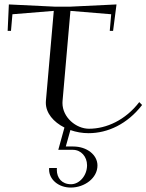

<svg xmlns="http://www.w3.org/2000/svg" viewBox="-20 -590 660 865"><path d="M19.9 -570 14.5 -451H29.5L36 -525.8L222.3 -541L186.8 -135C186.6 -132.3 186.5 -129.6 186.5 -126.9C186.5 -80.6 221 -40.1 270.3 -15.4L242.6 85H308.6C344.9 85 372.2 115.5 372.2 154.5C372.2 201.9 337.2 240 300 240C259 240 236 212.2 236 175.2C236 172.5 236.1 169.8 236.4 167H201.4C201.2 169.1 201.1 171.3 201.1 173.4C201.1 218.5 243.3 255 298.7 255C361.4 255 419.1 212 419.1 155.6C419.1 107.8 371.7 70 309.9 70H276.4L297.1 -4C322.6 5 350.7 10 379.1 10C465.6 10 553.7 -31 620.2 -117L607.4 -130C545.3 -49 459.6 -10 380.9 -10C322.8 -10 261.4 -61.2 261.4 -126C261.4 -129 261.5 -132 261.8 -135L297.3 -541L481 -525.8C478.8 -500.9 476.6 -476 474.5 -451H489.5L504.9 -570L296 -560H227Z"/></svg>

Font: Galberik
Style: Regular
Weight: 400
Designer: Gluk
Foundry: Gluk
Version: Version 0.50